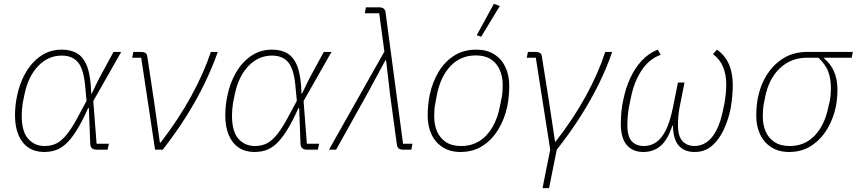

<svg xmlns="http://www.w3.org/2000/svg" viewBox="-20 -778 4453 998"><path d="M546 -31 539 0H483Q466 0 457.5 -8Q449 -16 449 -32L442 -216H438Q406 -144 377.5 -99Q349 -54 322.5 -30Q296 -6 268.5 3Q241 12 209 12Q163 12 129 -10Q95 -32 76.5 -75Q58 -118 58 -178Q58 -203 60.5 -227.5Q63 -252 68 -276Q81 -344 113 -399.5Q145 -455 192.5 -487.5Q240 -520 301 -520Q349 -520 382.5 -499.5Q416 -479 434 -429.5Q452 -380 454 -292H457L495 -370L570 -508H610L465 -253L482 -31ZM212 -19Q245 -19 272.5 -32Q300 -45 329.5 -82Q359 -119 397 -193L430 -254L424 -316Q417 -414 387.5 -451.5Q358 -489 301 -489Q230 -489 178 -434.5Q126 -380 107 -286L98 -242Q96 -227 94.5 -211Q93 -195 93 -176Q93 -94 126.5 -56.5Q160 -19 212 -19Z M826 0H786L714 -478H667L673 -508H712Q728 -508 736.5 -502Q745 -496 746 -482L782 -243L811 -37H815Q908 -158 973.5 -277.5Q1039 -397 1076 -508H1112Q1085 -431 1045.5 -348.5Q1006 -266 951.5 -178.5Q897 -91 826 0Z M1639 -31 1632 0H1576Q1559 0 1550.5 -8Q1542 -16 1542 -32L1535 -216H1531Q1499 -144 1470.5 -99Q1442 -54 1415.5 -30Q1389 -6 1361.5 3Q1334 12 1302 12Q1256 12 1222 -10Q1188 -32 1169.5 -75Q1151 -118 1151 -178Q1151 -203 1153.5 -227.5Q1156 -252 1161 -276Q1174 -344 1206 -399.5Q1238 -455 1285.5 -487.5Q1333 -520 1394 -520Q1442 -520 1475.5 -499.5Q1509 -479 1527 -429.5Q1545 -380 1547 -292H1550L1588 -370L1663 -508H1703L1558 -253L1575 -31ZM1305 -19Q1338 -19 1365.5 -32Q1393 -45 1422.5 -82Q1452 -119 1490 -193L1523 -254L1517 -316Q1510 -414 1480.5 -451.5Q1451 -489 1394 -489Q1323 -489 1271 -434.5Q1219 -380 1200 -286L1191 -242Q1189 -227 1187.5 -211Q1186 -195 1186 -176Q1186 -94 1219.5 -56.5Q1253 -19 1305 -19Z M1978 -510 1951 -709H1876L1882 -740H1949Q1965 -740 1973.5 -734Q1982 -728 1984 -714L2075 -31H2124L2118 0H2077Q2061 0 2053 -6Q2045 -12 2043 -26L2007 -290L1987 -464H1983L1890 -292L1727 0H1690Z M2373 12Q2320 12 2281.5 -12.5Q2243 -37 2223 -79.5Q2203 -122 2203 -176Q2203 -204 2205.5 -230.5Q2208 -257 2213 -282Q2227 -350 2259.5 -404Q2292 -458 2341 -489Q2390 -520 2456 -520Q2510 -520 2548.5 -496Q2587 -472 2607 -429.5Q2627 -387 2627 -332Q2627 -305 2624.5 -278Q2622 -251 2617 -226Q2603 -159 2570 -105Q2537 -51 2488 -19.5Q2439 12 2373 12ZM2377 -19Q2455 -19 2507 -73.5Q2559 -128 2578 -223L2588 -272Q2591 -287 2592 -303.5Q2593 -320 2593 -337Q2593 -379 2578 -414Q2563 -449 2532 -469.5Q2501 -490 2453 -490Q2375 -490 2322.5 -435.5Q2270 -381 2251 -285L2242 -237Q2239 -222 2238 -205.5Q2237 -189 2237 -171Q2237 -129 2252 -94.5Q2267 -60 2298 -39.5Q2329 -19 2377 -19ZM2578 -747 2481 -587 2458 -595 2547 -758Z M2800 200 2840 0 2765 -478H2718L2724 -508H2763Q2779 -508 2787.5 -502Q2796 -496 2797 -482L2832 -261L2865 -42H2868Q2960 -160 3025 -278.5Q3090 -397 3126 -508H3162Q3136 -431 3096 -348.5Q3056 -266 3001 -178.5Q2946 -91 2874 0L2834 200Z M3538 -349 3513 -223Q3508 -198 3506 -175Q3504 -152 3504 -128Q3504 -69 3528 -44Q3552 -19 3590 -19Q3622 -19 3651 -37.5Q3680 -56 3703 -99Q3726 -142 3740 -214L3747 -248Q3750 -265 3752.5 -290.5Q3755 -316 3755 -339Q3755 -390 3738.5 -430Q3722 -470 3686 -497L3707 -520Q3749 -490 3769 -444Q3789 -398 3789 -336Q3789 -307 3786 -276.5Q3783 -246 3778 -215Q3766 -155 3741.5 -103Q3717 -51 3680 -19.5Q3643 12 3591 12Q3537 12 3508 -21Q3479 -54 3478 -125H3475Q3450 -50 3413 -19Q3376 12 3324 12Q3269 12 3238 -24Q3207 -60 3207 -135Q3207 -166 3210 -198Q3213 -230 3220 -260Q3232 -319 3255.5 -371Q3279 -423 3315 -462Q3351 -501 3399 -520L3414 -493Q3353 -471 3314.5 -411.5Q3276 -352 3260 -274L3251 -230Q3246 -205 3243.5 -178.5Q3241 -152 3241 -128Q3241 -67 3264.5 -43Q3288 -19 3327 -19Q3360 -19 3388.5 -37Q3417 -55 3439.5 -98.5Q3462 -142 3478 -220L3504 -349Z M4407 -478H4264V-474Q4298 -446 4315.5 -405.5Q4333 -365 4333 -313Q4333 -291 4331 -269Q4329 -247 4325 -225Q4312 -161 4279.5 -107Q4247 -53 4197.5 -20.5Q4148 12 4081 12Q4028 12 3989.5 -12.5Q3951 -37 3931 -79.5Q3911 -122 3911 -176Q3911 -200 3913 -223.5Q3915 -247 3919 -268Q3933 -338 3968 -392Q4003 -446 4055 -477Q4107 -508 4175 -508H4413ZM4234 -478H4174Q4092 -478 4034 -423.5Q3976 -369 3957 -273L3950 -237Q3947 -222 3946 -205.5Q3945 -189 3945 -171Q3945 -129 3960 -94.5Q3975 -60 4006 -39.5Q4037 -19 4085 -19Q4163 -19 4215 -73.5Q4267 -128 4286 -223L4293 -253Q4296 -268 4297.5 -285.5Q4299 -303 4299 -318Q4299 -369 4285 -406Q4271 -443 4234 -478Z"/></svg>

Font: IBM Plex Sans ExtraLight
Style: Italic
Weight: 250
Italic angle: -11.31°
Designer: Mike Abbink, Paul van der Laan, Pieter van Rosmalen
Foundry: Bold Monday
Version: Version 3.201